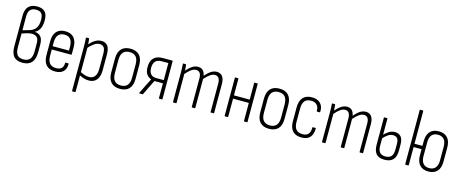

<svg xmlns="http://www.w3.org/2000/svg" viewBox="-45 -1406 5538 2305"><g transform="rotate(15 2724.0 -253.0)"><path d="M206 8Q131 8 96 -32Q61 -72 61 -157V-538Q61 -616 98 -653.5Q135 -691 204 -691Q269 -691 301 -658.5Q333 -626 333 -552Q333 -489 313 -449Q293 -409 255 -390V-389Q305 -386 330.5 -353.5Q356 -321 356 -260V-161Q356 -78 318.5 -35Q281 8 206 8ZM206 -34Q260 -34 286 -65.5Q312 -97 312 -162V-261Q312 -313 290 -335.5Q268 -358 227 -358Q203 -358 169.5 -349Q136 -340 105 -329V-160Q105 -94 128 -64Q151 -34 206 -34ZM105 -369 189 -393Q238 -408 263.5 -443.5Q289 -479 289 -545Q289 -604 267.5 -627Q246 -650 201 -650Q154 -650 129.5 -624Q105 -598 105 -542Z M611 8Q537 8 499 -33.5Q461 -75 461 -158V-325Q461 -409 499 -450Q537 -491 607 -491Q677 -491 714.5 -449.5Q752 -408 752 -327V-244Q752 -237 747 -237H505V-163Q505 -97 531.5 -65.5Q558 -34 612 -34Q658 -34 680 -56.5Q702 -79 702 -121Q702 -128 707 -128H740Q744 -128 745 -122Q746 -60 711.5 -26Q677 8 611 8ZM505 -278H708V-324Q708 -387 683 -418Q658 -449 607 -449Q557 -449 531 -418Q505 -387 505 -324Z M1030 8Q999 8 966 -2Q933 -12 904 -29V-70Q932 -54 962 -44Q992 -34 1021 -34Q1067 -34 1091.5 -65.5Q1116 -97 1116 -158V-347Q1116 -401 1098.5 -425Q1081 -449 1045 -449Q1009 -449 974.5 -424Q940 -399 901 -355L900 -399Q938 -443 975.5 -467Q1013 -491 1056 -491Q1108 -491 1134 -457Q1160 -423 1160 -351V-156Q1160 -76 1126 -34Q1092 8 1030 8ZM874 185Q869 185 869 179V-371Q869 -400 868 -426.5Q867 -453 865 -476Q864 -483 870 -483H899Q905 -483 905 -477Q907 -459 909 -436.5Q911 -414 911 -398L913 -379V179Q913 185 907 185Z M1417 8Q1344 8 1305 -33.5Q1266 -75 1266 -156V-326Q1266 -408 1305 -449.5Q1344 -491 1417 -491Q1491 -491 1529.5 -449.5Q1568 -408 1568 -326V-156Q1568 -75 1529.5 -33.5Q1491 8 1417 8ZM1417 -34Q1471 -34 1497.5 -65.5Q1524 -97 1524 -159V-323Q1524 -387 1497.5 -418Q1471 -449 1417 -449Q1364 -449 1337 -418Q1310 -387 1310 -323V-159Q1310 -97 1337 -65.5Q1364 -34 1417 -34Z M1658 0Q1651 0 1655 -8L1715 -129Q1724 -146 1732.5 -163.5Q1741 -181 1750 -198V-199Q1712 -213 1691 -245Q1670 -277 1670 -332Q1670 -408 1708 -445.5Q1746 -483 1820 -483H1937Q1943 -483 1943 -477V-6Q1943 0 1937 0H1905Q1899 0 1899 -6V-190H1793L1702 -4Q1700 0 1696 0ZM1806 -230H1899V-442H1819Q1764 -442 1739 -415Q1714 -388 1714 -333Q1714 -281 1737.5 -255.5Q1761 -230 1806 -230Z M2079 0Q2074 0 2074 -6V-367Q2074 -399 2073 -426.5Q2072 -454 2070 -475Q2069 -483 2075 -483H2105Q2110 -483 2110 -477Q2112 -459 2113.5 -441.5Q2115 -424 2116 -406Q2153 -448 2186.5 -469.5Q2220 -491 2257 -491Q2295 -491 2317.5 -469Q2340 -447 2347 -404Q2386 -448 2419.5 -469.5Q2453 -491 2490 -491Q2536 -491 2560.5 -458.5Q2585 -426 2585 -365V-6Q2585 0 2579 0H2546Q2541 0 2541 -6V-360Q2541 -403 2525.5 -426Q2510 -449 2477 -449Q2449 -449 2419 -428.5Q2389 -408 2351 -365V-6Q2351 0 2346 0H2313Q2307 0 2307 -6V-360Q2307 -403 2291.5 -426Q2276 -449 2244 -449Q2215 -449 2185 -428.5Q2155 -408 2118 -365V-6Q2118 0 2112 0Z M2962 0Q2956 0 2956 -6V-477Q2956 -483 2962 -483H2995Q3000 -483 3000 -477V-6Q3000 0 2995 0ZM2721 0Q2716 0 2716 -6V-477Q2716 -483 2721 -483H2754Q2760 -483 2760 -477V-6Q2760 0 2754 0ZM2753 -230V-271H2965V-230Z M3269 8Q3196 8 3157 -33.5Q3118 -75 3118 -156V-326Q3118 -408 3157 -449.5Q3196 -491 3269 -491Q3343 -491 3381.5 -449.5Q3420 -408 3420 -326V-156Q3420 -75 3381.5 -33.5Q3343 8 3269 8ZM3269 -34Q3323 -34 3349.5 -65.5Q3376 -97 3376 -159V-323Q3376 -387 3349.5 -418Q3323 -449 3269 -449Q3216 -449 3189 -418Q3162 -387 3162 -323V-159Q3162 -97 3189 -65.5Q3216 -34 3269 -34Z M3675 8Q3600 8 3562 -33Q3524 -74 3524 -157V-324Q3524 -408 3562 -449.5Q3600 -491 3673 -491Q3719 -491 3750.5 -474Q3782 -457 3798 -425.5Q3814 -394 3812 -351Q3812 -341 3806 -341H3775Q3769 -341 3769 -348Q3771 -395 3745.5 -422Q3720 -449 3673 -449Q3620 -449 3594 -418.5Q3568 -388 3568 -322V-159Q3568 -95 3594.5 -64.5Q3621 -34 3675 -34Q3723 -34 3746.5 -60.5Q3770 -87 3769 -139Q3769 -147 3774 -147H3806Q3812 -147 3812 -140Q3812 -69 3778 -31Q3744 7 3675 8Z M3931 0Q3926 0 3926 -6V-367Q3926 -399 3925 -426.5Q3924 -454 3922 -475Q3921 -483 3927 -483H3957Q3962 -483 3962 -477Q3964 -459 3965.5 -441.5Q3967 -424 3968 -406Q4005 -448 4038.5 -469.5Q4072 -491 4109 -491Q4147 -491 4169.5 -469Q4192 -447 4199 -404Q4238 -448 4271.5 -469.5Q4305 -491 4342 -491Q4388 -491 4412.5 -458.5Q4437 -426 4437 -365V-6Q4437 0 4431 0H4398Q4393 0 4393 -6V-360Q4393 -403 4377.5 -426Q4362 -449 4329 -449Q4301 -449 4271 -428.5Q4241 -408 4203 -365V-6Q4203 0 4198 0H4165Q4159 0 4159 -6V-360Q4159 -403 4143.5 -426Q4128 -449 4096 -449Q4067 -449 4037 -428.5Q4007 -408 3970 -365V-6Q3970 0 3964 0Z M4704 8Q4634 8 4601 -29Q4568 -66 4568 -144V-477Q4568 -483 4573 -483H4606Q4612 -483 4612 -477V-140Q4612 -87 4634.5 -60Q4657 -33 4705 -33Q4754 -33 4777.5 -60Q4801 -87 4801 -143V-213Q4801 -263 4782.5 -283.5Q4764 -304 4730 -304Q4696 -304 4665 -282Q4634 -260 4606 -227L4605 -272Q4636 -304 4669 -325Q4702 -346 4742 -346Q4791 -346 4818 -315Q4845 -284 4845 -214V-145Q4845 -67 4810 -29.5Q4775 8 4704 8Z M4960 -399V-677Q4960 -683 4965 -683H4998Q5004 -683 5004 -677V-399ZM5249 8Q5179 8 5141 -33.5Q5103 -75 5103 -154V-328Q5103 -408 5141 -449.5Q5179 -491 5249 -491Q5320 -491 5358 -449.5Q5396 -408 5396 -328V-154Q5396 -75 5358 -33.5Q5320 8 5249 8ZM4965 0Q4960 0 4960 -6V-477Q4960 -483 4965 -483H4998Q5004 -483 5004 -477V-271H5120V-230H5004V-6Q5004 0 4998 0ZM5249 -34Q5300 -34 5326 -65.5Q5352 -97 5352 -157V-326Q5352 -387 5326 -418Q5300 -449 5249 -449Q5199 -449 5173 -418Q5147 -387 5147 -326V-157Q5147 -97 5173 -65.5Q5199 -34 5249 -34Z"/></g></svg>

Font: Sofia Sans Condensed Light
Style: Regular
Weight: 300
Designer: Botio Nikoltchev, Ani Petrova
Foundry: lettersoup
Version: Version 4.101